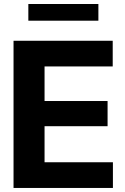

<svg xmlns="http://www.w3.org/2000/svg" viewBox="-20 -929 620 949"><path d="M538.1 0H46.9V-727.5H537.1V-600.6H200.2V-429.7H511.7V-305.2H200.2V-127H538.1ZM120.1 -826.7V-909.2H466.3V-826.7Z"/></svg>

Font: Inter Tight Stencil
Style: Bold
Weight: 700
Designer: Rasmus Andersson
Foundry: rsms
Version: Version 3.004;Glyphs 3.1.2 (3151)